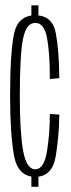

<svg xmlns="http://www.w3.org/2000/svg" viewBox="-20 -699 266 722"><path d="M98 -632H124.5V-679H98ZM98 3.5H124.5V-43.5H98ZM112.5 -34Q177.5 -34 190 -113.8Q202.5 -193.5 203 -268L167.5 -270.5Q167.5 -198.5 156.8 -130.5Q146 -62.5 112.5 -62.5Q79.5 -62.5 67 -132Q54.5 -201.5 54.5 -337Q54.5 -495 66.8 -554Q79 -613 112.5 -613Q146.5 -613 157 -556Q167.5 -499 167.5 -402L203 -405Q202.5 -503.5 190.2 -572.5Q178 -641.5 112.5 -641.5Q47 -641.5 32.5 -570.5Q18 -499.5 18 -337Q18 -196.5 32.5 -115.2Q47 -34 112.5 -34Z"/></svg>

Font: Anybody ExtraCondensed ExtraLight
Style: Regular
Weight: 250
Width: 2
Version: Version 1.113;gftools[0.9.25]